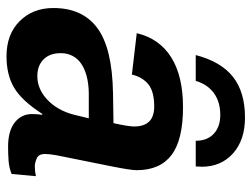

<svg xmlns="http://www.w3.org/2000/svg" viewBox="-112 -658 780 596"><g transform="rotate(90 278.0 -360.0)"><path d="M435.5 4.9Q386.7 4.9 360.4 -15.6Q334 -36.1 334 -69.8Q334 -79.1 334.7 -86.9Q335.4 -94.7 336.4 -101.1H333.5Q292.5 -37.6 252.4 -13.9Q212.4 9.8 154.8 9.8Q86.4 9.8 45.7 -31Q4.9 -71.8 4.9 -135.7Q4.9 -226.1 67.1 -272.2Q129.4 -318.4 269 -320.8L362.3 -322.3Q372.6 -368.7 372.6 -386.2Q372.6 -417.5 357.2 -433.1Q341.8 -448.7 310.5 -448.7Q264.6 -448.7 242.2 -430.9Q219.7 -413.1 211.4 -379.4L83 -394.5Q99.6 -464.8 158 -501.5Q216.3 -538.1 313 -538.1Q414.1 -538.1 461.2 -502.4Q508.3 -466.8 508.3 -394Q508.3 -376 496.6 -317.4L461.9 -145Q458 -121.6 458 -109.9Q458 -89.8 471.7 -84Q485.4 -78.1 496.6 -78.1Q512.7 -78.1 526.9 -81.5L520 -5.9Q499.5 2 478.5 3.4Q457.5 4.9 435.5 4.9ZM145 -158.7Q145 -124.5 164.3 -105.2Q183.6 -85.9 216.3 -85.9Q255.4 -85.9 287.6 -115.2Q304.7 -130.4 317.1 -152.1Q329.6 -173.8 336.4 -200.7L347.2 -245.6H268.1Q239.3 -245.1 216.3 -239Q193.4 -232.9 177.2 -221.7Q161.6 -210.9 153.3 -194.8Q145 -178.7 145 -158.7ZM344.7 -730.5Q414.6 -730.5 456.1 -693.4Q497.6 -656.2 497.6 -596.2L496.6 -577.6H417Q417 -613.3 395.3 -633.5Q373.5 -653.8 336.9 -653.8Q296.9 -653.8 269.5 -634.3Q242.2 -614.7 231 -577.6H150.9Q171.4 -656.2 218.8 -693.4Q266.1 -730.5 344.7 -730.5Z"/></g></svg>

Font: Arimo
Style: Italic
Weight: 400
Italic angle: -12°
Designer: Steve Matteson
Foundry: Monotype Imaging Inc.
Version: Version 1.33